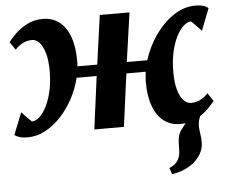

<svg xmlns="http://www.w3.org/2000/svg" viewBox="-58 -621 1105 934"><g transform="rotate(-5 494.5 -154.5)"><path d="M745 249.5 734.5 218.5Q756.5 209.5 767.8 197.5Q779 185.5 784.5 168.5Q789.5 154.5 789.5 136.5Q789.5 118.5 790.5 98.5Q791.5 60 809.8 37.2Q828 14.5 842.5 -5L924 -49.5Q909.5 -31 902.2 -11.5Q895 8 895 30.5Q895.5 45 898.8 66Q902 87 902 107Q902 137 887.8 162.5Q873.5 188 849 207.5Q827 224 800.5 234.8Q774 245.5 745 249.5ZM61 10Q38.5 10 23.2 5.5Q8 1 -3 -7L40 -114.5Q45 -109 51 -102.5Q57 -96 63.5 -89.5Q70 -83 76.2 -76.5Q82.5 -70 88 -65Q106 -65 124.8 -81.8Q143.5 -98.5 159.5 -129.8Q175.5 -161 185.5 -204.8Q195.5 -248.5 195.5 -302.5Q195.5 -355 185.2 -389.8Q175 -424.5 158.8 -442.2Q142.5 -460 123 -460Q100 -460 79.5 -450.2Q59 -440.5 40 -420L13.5 -458.5Q23 -472.5 46 -496Q69 -519.5 104.2 -538.5Q139.5 -557.5 184 -557.5Q230 -557.5 263.2 -532.5Q296.5 -507.5 314.8 -458.8Q333 -410 333 -339Q333 -332.5 332.8 -326Q332.5 -319.5 331.5 -313H428.5L462 -552.5H607L573 -313H673Q693 -377.5 731.8 -433.2Q770.5 -489 821.5 -523.2Q872.5 -557.5 929 -557.5Q951.5 -557.5 966.8 -553Q982 -548.5 992 -539.5L950.5 -433Q945 -438.5 938.8 -445Q932.5 -451.5 926 -458Q919.5 -464.5 913.2 -471Q907 -477.5 901.5 -482.5Q883.5 -482.5 864.8 -465.8Q846 -449 830 -417.8Q814 -386.5 804 -342.8Q794 -299 794 -245Q794 -193 804 -158Q814 -123 831 -105.2Q848 -87.5 867.5 -87.5Q890.5 -87.5 911 -97.2Q931.5 -107 950.5 -127.5L977 -88Q967.5 -74.5 944.2 -51Q921 -27.5 886 -8.8Q851 10 806 10Q760 10 726.5 -15.2Q693 -40.5 674.8 -89.5Q656.5 -138.5 656.5 -209Q656.5 -221 657.8 -233.2Q659 -245.5 660.5 -258H566L531.5 0H387L421 -258H323Q310.5 -206 284.8 -157.8Q259 -109.5 223.8 -71.8Q188.5 -34 147 -12Q105.5 10 61 10Z"/></g></svg>

Font: Merriweather 24pt ExtraBold
Style: Italic
Weight: 800
Italic angle: -7.8°
Version: Version 2.101